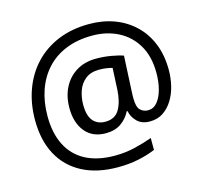

<svg xmlns="http://www.w3.org/2000/svg" viewBox="-113 -841 1125 1057"><g transform="rotate(-15 449.5 -312.5)"><path d="M841 -357Q841 -311 830.5 -267Q820 -223 798 -187.5Q776 -152 744 -130.5Q712 -109 668 -109Q622 -109 595.5 -135.5Q569 -162 563 -196H558Q540 -159 505 -134Q470 -109 417 -109Q341 -109 299.5 -160Q258 -211 258 -295Q258 -361 284 -411.5Q310 -462 357.5 -491Q405 -520 470 -520Q514 -520 556.5 -512.5Q599 -505 623 -496L613 -293Q612 -275 612 -267.5Q612 -260 612 -257Q612 -205 630.5 -188Q649 -171 674 -171Q705 -171 726.5 -196.5Q748 -222 759.5 -264.5Q771 -307 771 -358Q771 -451 733.5 -515.5Q696 -580 630.5 -614Q565 -648 482 -648Q397 -648 331 -621Q265 -594 220.5 -545Q176 -496 153 -429.5Q130 -363 130 -283Q130 -185 165 -116.5Q200 -48 267.5 -12.5Q335 23 433 23Q494 23 549.5 9.5Q605 -4 648 -20V48Q605 66 551.5 77.5Q498 89 433 89Q315 89 231 45Q147 1 102.5 -81.5Q58 -164 58 -280Q58 -373 87 -452.5Q116 -532 171 -590.5Q226 -649 304.5 -681.5Q383 -714 482 -714Q560 -714 625.5 -689.5Q691 -665 739.5 -618.5Q788 -572 814.5 -506Q841 -440 841 -357ZM336 -293Q336 -229 361.5 -200Q387 -171 430 -171Q486 -171 510.5 -213Q535 -255 539 -322L545 -447Q532 -451 512 -454Q492 -457 471 -457Q422 -457 392 -433Q362 -409 349 -371.5Q336 -334 336 -293Z"/></g></svg>

Font: hin115
Style: Book
Weight: 400
Designer: Jelle Bosma - Monotype Design Team
Foundry: Monotype Imaging Inc.
Version: Version 2.003